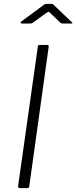

<svg xmlns="http://www.w3.org/2000/svg" viewBox="-20 -975 396 995"><path d="M224 -742Q235 -742 232 -730L132 -12Q131 -4 129 -2Q127 0 118 0H86Q78 0 75.5 -3Q73 -6 74 -12L176 -733Q177 -739 178.5 -740.5Q180 -742 186 -742ZM290 -860 239 -909Q232 -915 230.5 -914Q229 -913 219 -907L151 -858Q145 -854 142.5 -853.5Q140 -853 134 -853H93Q88 -853 87 -856.5Q86 -860 91 -864L202 -946Q208 -951 212.5 -953Q217 -955 225 -955H247Q254 -955 257 -951Q260 -947 263 -945L350 -862Q356 -858 355.5 -855.5Q355 -853 349 -853H304Q300 -853 297 -855Q294 -857 290 -860Z"/></svg>

Font: Libre Franklin Thin ExtraLight
Style: Italic
Weight: 250
Italic angle: -8°
Version: Version 3.000